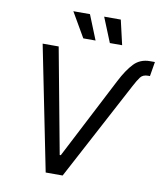

<svg xmlns="http://www.w3.org/2000/svg" viewBox="-99 -1023 950 1105"><g transform="rotate(10 376.0 -471.0)"><path d="M557.6 -588.9Q593.3 -658.7 629.9 -697Q666.5 -735.4 723.6 -735.4H752.4L738.3 -650.9H727.1Q697.3 -650.9 683.1 -632.3Q668.9 -613.8 649.9 -577.6L342.8 0H243.7L97.7 -727.5H191.4L305.7 -113.3H312ZM478 -797.9 419.4 -941.9H516.6L549.8 -797.9ZM322.8 -797.9 239.3 -941.9H336.4L394.5 -797.9Z"/></g></svg>

Font: Inter 18pt
Style: Italic
Weight: 400
Italic angle: -9.3988°
Designer: Rasmus Andersson
Foundry: rsms
Version: Version 4.001;git-66647c0bb